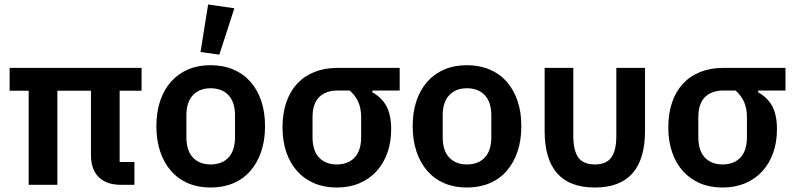

<svg xmlns="http://www.w3.org/2000/svg" viewBox="-20 -825 3549 857"><path d="M514 -102H580V0H521Q455 0 420.5 -34.5Q386 -69 386 -133V-420H236V0H108V-420H23V-522H612V-420H514Z M920 12Q864 12 819.5 -7Q775 -26 743.5 -62Q712 -98 695 -148.5Q678 -199 678 -262Q678 -325 695 -375Q712 -425 743.5 -460.5Q775 -496 819.5 -515Q864 -534 920 -534Q976 -534 1021 -515Q1066 -496 1097.5 -460.5Q1129 -425 1146 -375Q1163 -325 1163 -262Q1163 -199 1146 -148.5Q1129 -98 1097.5 -62Q1066 -26 1021 -7Q976 12 920 12ZM920 -91Q971 -91 1000 -122Q1029 -153 1029 -213V-310Q1029 -369 1000 -400Q971 -431 920 -431Q870 -431 841 -400Q812 -369 812 -310V-213Q812 -153 841 -122Q870 -91 920 -91ZM959 -581 875 -593 909 -805 1026 -788Z M1642 -421V-413Q1685 -389 1705.5 -350Q1726 -311 1726 -248Q1726 -190 1709 -142.5Q1692 -95 1660.5 -60.5Q1629 -26 1584 -7Q1539 12 1483 12Q1427 12 1382.5 -7Q1338 -26 1306.5 -61Q1275 -96 1258 -145.5Q1241 -195 1241 -256Q1241 -318 1257.5 -367Q1274 -416 1305.5 -450.5Q1337 -485 1383 -503.5Q1429 -522 1487 -522H1764V-421ZM1487 -421Q1434 -421 1404.5 -391.5Q1375 -362 1375 -302V-213Q1375 -153 1404 -122Q1433 -91 1483 -91Q1534 -91 1563 -122Q1592 -153 1592 -213V-302Q1592 -342 1579 -370.5Q1566 -399 1541 -421Z M2064 12Q2008 12 1963.5 -7Q1919 -26 1887.5 -62Q1856 -98 1839 -148.5Q1822 -199 1822 -262Q1822 -325 1839 -375Q1856 -425 1887.5 -460.5Q1919 -496 1963.5 -515Q2008 -534 2064 -534Q2120 -534 2165 -515Q2210 -496 2241.5 -460.5Q2273 -425 2290 -375Q2307 -325 2307 -262Q2307 -199 2290 -148.5Q2273 -98 2241.5 -62Q2210 -26 2165 -7Q2120 12 2064 12ZM2064 -91Q2115 -91 2144 -122Q2173 -153 2173 -213V-310Q2173 -369 2144 -400Q2115 -431 2064 -431Q2014 -431 1985 -400Q1956 -369 1956 -310V-213Q1956 -153 1985 -122Q2014 -91 2064 -91Z M2539 -217Q2539 -153 2561.5 -122Q2584 -91 2635 -91Q2686 -91 2708.5 -122Q2731 -153 2731 -217V-522H2859V-241Q2859 12 2635 12Q2411 12 2411 -241V-522H2539Z M3364 -421V-413Q3407 -389 3427.5 -350Q3448 -311 3448 -248Q3448 -190 3431 -142.5Q3414 -95 3382.5 -60.5Q3351 -26 3306 -7Q3261 12 3205 12Q3149 12 3104.5 -7Q3060 -26 3028.5 -61Q2997 -96 2980 -145.5Q2963 -195 2963 -256Q2963 -318 2979.5 -367Q2996 -416 3027.5 -450.5Q3059 -485 3105 -503.5Q3151 -522 3209 -522H3486V-421ZM3209 -421Q3156 -421 3126.5 -391.5Q3097 -362 3097 -302V-213Q3097 -153 3126 -122Q3155 -91 3205 -91Q3256 -91 3285 -122Q3314 -153 3314 -213V-302Q3314 -342 3301 -370.5Q3288 -399 3263 -421Z"/></svg>

Font: IBM Plex Sans SmBld
Style: Regular
Weight: 600
Designer: Mike Abbink, Paul van der Laan, Pieter van Rosmalen
Foundry: Bold Monday
Version: Version 3.005